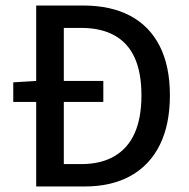

<svg xmlns="http://www.w3.org/2000/svg" viewBox="-20 -675 685 695"><path d="M28 -306V-377L112 -382H354V-306ZM111 0V-655H281Q381 -655 451 -618Q521 -581 558 -508.5Q595 -436 595 -330Q595 -224 558.5 -150.5Q522 -77 453 -38.5Q384 0 286 0ZM211 -81H274Q345 -81 394 -109.5Q443 -138 467.5 -193Q492 -248 492 -330Q492 -412 467.5 -466Q443 -520 394 -547Q345 -574 274 -574H211Z"/></svg>

Font: Source Sans 3 Medium
Style: Regular
Weight: 500
Designer: Paul D. Hunt
Foundry: Adobe
Version: Version 3.052;hotconv 1.1.0;makeotfexe 2.6.0